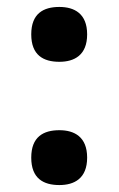

<svg xmlns="http://www.w3.org/2000/svg" viewBox="-20 -525 342 553"><path d="M151 -347C194 -347 231 -366 231 -426C231 -486 194 -505 151 -505C105 -505 70 -486 70 -426C70 -366 105 -347 151 -347ZM151 8C194 8 231 -11 231 -71C231 -131 194 -150 151 -150C105 -150 70 -131 70 -71C70 -11 105 8 151 8Z"/></svg>

Font: Noto Serif Georgian Bold
Style: Regular
Weight: 700
Designer: Monotype Design Team, Akaki Razmadze
Foundry: Google LLC
Version: Version 2.003